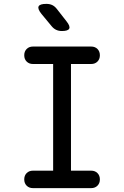

<svg xmlns="http://www.w3.org/2000/svg" viewBox="-20 -970 640 990"><path d="M346 -90H450Q470 -90 482.5 -77.5Q495 -65 495 -45Q495 -25 482.5 -12.5Q470 0 450 0H150Q130 0 117.5 -12.5Q105 -25 105 -45Q105 -65 117.5 -77.5Q130 -90 150 -90H254V-640H150Q130 -640 117.5 -652.5Q105 -665 105 -685Q105 -705 117.5 -717.5Q130 -730 150 -730H450Q470 -730 482.5 -717.5Q495 -705 495 -685Q495 -665 482.5 -652.5Q470 -640 450 -640H346ZM299 -810Q283 -810 270 -816Q257 -822 247 -834L194 -898Q173 -924 179 -937Q185 -950 219 -950Q236 -950 249 -944Q262 -938 273 -924L323 -860Q343 -835 337 -822.5Q331 -810 299 -810Z"/></svg>

Font: Maple Mono
Style: Regular
Weight: 400
Monospace: yes
Designer: subframe7536
Version: Version 7.300